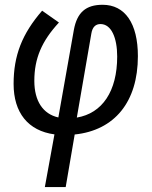

<svg xmlns="http://www.w3.org/2000/svg" viewBox="-20 -547 626 792"><path d="M251 224.6 288.1 7.8C452.6 -9.3 548.8 -126.5 548.8 -315.4C548.8 -450.7 495.6 -527.3 403.3 -527.3C334 -527.3 297.9 -495.6 284.7 -423.8L220.7 -62.5C157.2 -76.7 121.6 -130.4 121.6 -213.4C121.6 -305.7 151.9 -377 223.1 -454.1L153.8 -502.9C70.8 -407.2 36.1 -317.9 36.1 -200.7C36.1 -82.5 95.7 -7.3 204.6 7.3L165 224.6ZM296.9 -62 356.9 -409.2C361.3 -435.5 374.5 -447.8 394.5 -447.8C439.5 -447.8 463.4 -390.6 463.4 -314C463.4 -170.4 401.9 -79.6 296.9 -62Z"/></svg>

Font: Cascadia Code PL SemiLight
Style: Italic
Weight: 350
Italic angle: -10°
Monospace: yes
Designer: Aaron Bell
Foundry: Saja Typeworks
Version: Version 2404.023